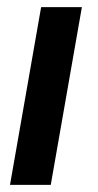

<svg xmlns="http://www.w3.org/2000/svg" viewBox="-20 -517 274 537"><path d="M95 -497H209L122 0H8Z"/></svg>

Font: Cabin SemiBold
Style: Italic
Weight: 600
Italic angle: -7°
Designer: Pablo Impallari
Foundry: Pablo Impallari. http://www.impallari.com Igino Marini. http://www.ikern.com
Version: Version 2.200